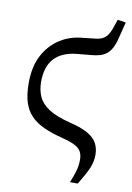

<svg xmlns="http://www.w3.org/2000/svg" viewBox="-88 -636 618 896"><g transform="rotate(10 221.0 -187.5)"><path d="M308 205Q321 174 328.5 148Q336 122 336 94Q336 72 328 56.5Q320 41 298.5 29.5Q277 18 237 8Q186 -5 149 -21.5Q112 -38 87 -63Q62 -88 50 -125.5Q38 -163 38 -218Q38 -296 66.5 -349.5Q95 -403 142 -433Q189 -463 243 -468L306 -475Q328 -477 342.5 -484.5Q357 -492 366 -505.5Q375 -519 382 -539L396 -580L435 -574L416 -499Q409 -469 399 -450Q389 -431 375.5 -420Q362 -409 343.5 -403.5Q325 -398 299 -396L235 -390Q166 -383 130 -344.5Q94 -306 94 -233Q94 -195 107.5 -164Q121 -133 156.5 -109.5Q192 -86 259 -69Q314 -56 345.5 -38Q377 -20 390 4Q403 28 403 60Q403 93 388.5 125.5Q374 158 345 205Z"/></g></svg>

Font: Source Serif 4
Style: Regular
Weight: 400
Designer: Frank Grießhammer
Foundry: Adobe Systems Incorporated
Version: Version 4.004;hotconv 1.0.116;makeotfexe 2.5.65601